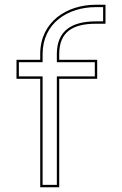

<svg xmlns="http://www.w3.org/2000/svg" viewBox="-20 -769 514 809"><path d="M384.5 -749C260.5 -749 150.5 -677 149.5 -543V-517H89.5H49.5V-437H89.5H149.5V-20V20H229.5V-20V-437H349.5H389.5V-517H349.5H229.5V-543C230.5 -633 284.5 -669 384.5 -669H424.5V-749ZM384.5 -739H414.5V-679H384.5C281.8 -679 220.6 -639.6 219.5 -543.1V-507H379.5V-447H219.5V10H159.5V-447H59.5V-507H159.5L159.5 -542.9C160.4 -670.1 264 -739 384.5 -739Z"/></svg>

Font: Nordica Advanced
Style: RegularOL
Weight: 300
Version: Version 1.07